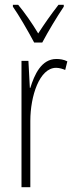

<svg xmlns="http://www.w3.org/2000/svg" viewBox="-20 -784 311 804"><path d="M123 -606H157C182 -653 218 -713 247 -756V-764H225C191 -720 168 -687 140 -644C115 -686 82 -733 56 -764H34V-756C58 -722 97 -655 123 -606ZM216 -537C153 -537 124 -471 107 -416H105L99 -529H70V0H107V-278C107 -381 145 -500 215 -500C229 -500 244 -495 253 -491L262 -527C247 -535 230 -537 216 -537Z"/></svg>

Font: Noto Sans Devanagari UI ExtraCondensed ExtraLight
Style: Regular
Weight: 200
Width: 2
Designer: Jelle Bosma - Monotype Design Team
Foundry: Monotype Imaging Inc.
Version: Version 2.004